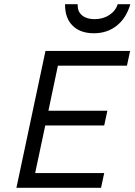

<svg xmlns="http://www.w3.org/2000/svg" viewBox="-20 -892 639 912"><path d="M58 0 196 -650H598L583 -580H255L210 -366H490L475 -296H195L147 -70H475L460 0ZM426 -734Q362 -734 325.5 -769.5Q289 -805 289 -869V-872H349V-865Q349 -836 370.5 -818.5Q392 -801 429 -801Q469 -801 499 -820.5Q529 -840 539 -872H599Q580 -806 534.5 -770Q489 -734 426 -734Z"/></svg>

Font: Sometype Mono
Style: Italic
Weight: 400
Italic angle: -12°
Monospace: yes
Designer: Ryoichi Tsunekawa
Foundry: Dharma Type
Version: Version 1.000; ttfautohint (v1.8.3)